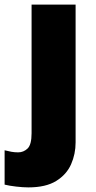

<svg xmlns="http://www.w3.org/2000/svg" viewBox="-71 -573 415 833"><path d="M52 240Q29 240 -1 236.5Q-31 233 -51 228V79Q-35 83 -21.5 85.5Q-8 88 8 88Q31 88 48.5 71.5Q66 55 66 5V-553H257V45Q257 95 237.5 139.5Q218 184 173 212Q128 240 52 240Z"/></svg>

Font: Noto Sans Gurmukhi UI Black
Style: Regular
Weight: 900
Designer: Jelle Bosma - Monotype Design Team
Foundry: Monotype Imaging Inc.
Version: Version 2.004; ttfautohint (v1.8.4.7-5d5b)